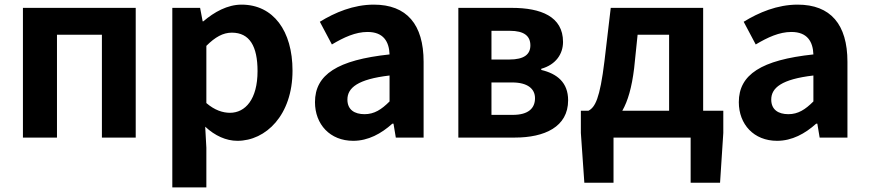

<svg xmlns="http://www.w3.org/2000/svg" viewBox="-20 -594 3750 829"><path d="M79 0H226V-444H420V0H566V-560H79Z M724 215H871V44L866 -47C908 -8 956 14 1005 14C1128 14 1243 -97 1243 -289C1243 -461 1160 -574 1023 -574C962 -574 905 -542 858 -502H855L844 -560H724ZM973 -107C942 -107 907 -118 871 -149V-396C909 -434 943 -453 981 -453C1058 -453 1092 -394 1092 -287C1092 -165 1039 -107 973 -107Z M1505 14C1570 14 1626 -17 1674 -60H1679L1689 0H1809V-327C1809 -489 1736 -574 1594 -574C1506 -574 1426 -540 1361 -500L1413 -402C1465 -433 1515 -456 1567 -456C1636 -456 1660 -414 1662 -359C1437 -335 1340 -272 1340 -153C1340 -57 1405 14 1505 14ZM1554 -101C1511 -101 1480 -120 1480 -164C1480 -215 1525 -252 1662 -268V-156C1627 -121 1596 -101 1554 -101Z M1959 0H2203C2331 0 2433 -46 2433 -161C2433 -238 2385 -276 2317 -292V-297C2381 -315 2411 -362 2411 -413C2411 -523 2315 -560 2190 -560H1959ZM2102 -337V-461H2181C2244 -461 2270 -438 2270 -398C2270 -360 2244 -337 2179 -337ZM2102 -98V-238H2191C2259 -238 2290 -210 2290 -170C2290 -127 2262 -98 2194 -98Z M2629 0H2962V195H3089L3103 -20V-116H3016V-560H2617L2590 -331C2570 -166 2549 -131 2521 -116H2488V-20L2503 195H2629ZM2667 -116C2691 -158 2708 -217 2718 -299L2733 -444H2869V-116Z M3335 14C3400 14 3456 -17 3504 -60H3509L3519 0H3639V-327C3639 -489 3566 -574 3424 -574C3336 -574 3256 -540 3191 -500L3243 -402C3295 -433 3345 -456 3397 -456C3466 -456 3490 -414 3492 -359C3267 -335 3170 -272 3170 -153C3170 -57 3235 14 3335 14ZM3384 -101C3341 -101 3310 -120 3310 -164C3310 -215 3355 -252 3492 -268V-156C3457 -121 3426 -101 3384 -101Z"/></svg>

Font: Noto Sans Mono CJK TC
Style: Bold
Weight: 700
Designer: Ryoko NISHIZUKA 西塚涼子 (kana, bopomofo & ideographs); Paul D. Hunt (Latin, Greek & Cyrillic); Sandoll Communications 산돌커뮤니
Foundry: Adobe
Version: Version 2.004;hotconv 1.0.118;makeotfexe 2.5.65603